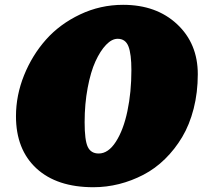

<svg xmlns="http://www.w3.org/2000/svg" viewBox="-20 -745 836 792"><path d="M45.9 -265.6Q45.9 -351.6 79.3 -434.6Q112.8 -517.6 169.9 -581.8Q227.1 -646 310.5 -685.5Q394 -725.1 487.8 -725.1Q625 -725.1 710.4 -645.3Q795.9 -565.4 795.9 -439Q795.9 -363.3 778.8 -296.6Q761.7 -230 731.4 -179.4Q701.2 -128.9 660.6 -89.1Q620.1 -49.3 571.8 -24.2Q523.4 1 471.2 14.2Q418.9 27.3 365.2 27.3Q214.4 27.3 130.1 -50.5Q45.9 -128.4 45.9 -265.6ZM387.2 -111.8Q426.8 -111.8 458 -160.4Q489.3 -209 505.6 -286.9Q522 -364.7 522 -455.6Q522 -522.5 509.8 -553.7Q497.6 -585 465.3 -585Q441.4 -585 417.5 -560.1Q393.6 -535.2 373.8 -491.9Q354 -448.7 341.6 -382.6Q329.1 -316.4 329.1 -240.7Q329.1 -166.5 342 -139.2Q355 -111.8 387.2 -111.8Z"/></svg>

Font: Cooper* Black
Style: Italic
Weight: 900
Italic angle: -7°
Designer: Owen Earl
Foundry: indestructible type*
Version: Version 0.001